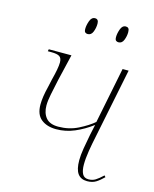

<svg xmlns="http://www.w3.org/2000/svg" viewBox="-112 -806 714 892"><g transform="rotate(15 245.0 -360.5)"><path d="M393 10Q363 10 348 -10.5Q333 -31 333 -75Q333 -99 338.5 -132.5Q344 -166 351 -201L362 -252Q322 -222 279.5 -204Q237 -186 192 -186Q147 -186 119.5 -208Q92 -230 92 -278Q92 -295 95 -316.5Q98 -338 106 -370L113 -402Q121 -433 125 -454.5Q129 -476 129 -490Q129 -511 117.5 -518.5Q106 -526 79 -526H61L63 -536H172L142 -409Q133 -367 126.5 -335.5Q120 -304 120 -281Q120 -245 138.5 -222.5Q157 -200 198 -200Q250 -200 293.5 -222Q337 -244 364 -267L418 -536H447L379 -201Q371 -164 365 -127Q359 -90 359 -61Q359 -33 367.5 -16.5Q376 0 397 0Q416 0 430.5 -9Q445 -18 465 -37L471 -30Q452 -11 435 -0.5Q418 10 393 10ZM367 -651Q360 -651 355 -655Q350 -659 350 -672Q350 -689 357.5 -710Q365 -731 382 -731Q390 -731 394.5 -726Q399 -721 399 -708Q399 -689 391.5 -670Q384 -651 367 -651ZM219 -651Q212 -651 207 -655Q202 -659 202 -672Q202 -689 209.5 -710Q217 -731 234 -731Q251 -731 251 -709Q251 -689 243.5 -670Q236 -651 219 -651Z"/></g></svg>

Font: Noto Serif Display SemiCondensed Thin
Style: Italic
Weight: 100
Width: 4
Italic angle: -12°
Designer: Monotype Design Team
Foundry: Monotype Imaging Inc.
Version: Version 2.009